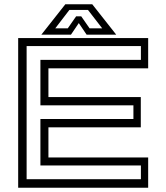

<svg xmlns="http://www.w3.org/2000/svg" viewBox="-20 -878 778 898"><path d="M65 0V-700H673V-558.5H206.5V-424H638.5V-282.5H206.5V-141.5H673V0ZM104.5 -40H639V-104H169V-321.5H604V-385.5H169V-598H639V-662.5H104.5ZM285.5 -858H411.5L523.5 -716H385L348.5 -770L312 -716H173.5ZM304.5 -831.5 238.5 -745.5H297L336 -801.5H360L399 -745.5H458L391.5 -831.5Z"/></svg>

Font: Tourney Expanded
Style: Regular
Weight: 400
Width: 7
Designer: Tyler Finck
Foundry: Etcetera Type Co
Version: Version 1.010; ttfautohint (v1.8.3)